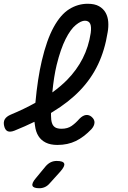

<svg xmlns="http://www.w3.org/2000/svg" viewBox="-58 -760 678 1020"><path d="M428 -74Q388 -32 345 -11Q302 10 247 10Q210 10 185 -2.5Q160 -15 146 -37.5Q132 -60 128 -92Q126 -102 125 -113Q76 -89 19 -66Q-4 -57 -17.5 -63Q-31 -69 -36 -91Q-41 -112 -32.5 -126.5Q-24 -141 -1 -151Q71 -181 130 -214Q142 -344 164 -437Q190 -548 227 -615.5Q264 -683 310 -711.5Q356 -740 408 -740Q445 -740 468 -727Q491 -714 503 -692.5Q515 -671 517 -644Q519 -617 514 -589Q499 -494 463 -418Q427 -342 367 -279.5Q307 -217 221 -165Q217 -163 213 -160V-146Q213 -122 218 -106.5Q223 -91 235 -83.5Q247 -76 269 -76Q301 -76 322.5 -91Q344 -106 364 -129Q382 -147 398.5 -149Q415 -151 429 -139Q445 -125 444 -108Q443 -91 428 -74ZM220 -269Q263 -300 298 -335Q350 -388 381.5 -450Q413 -512 424 -585Q426 -600 425.5 -612.5Q425 -625 421.5 -633Q418 -641 411 -645.5Q404 -650 393 -650Q373 -650 345 -627.5Q317 -605 290.5 -552.5Q264 -500 243 -415Q228 -353 220 -269ZM132 187 184 124Q197 109 211.5 102Q226 95 243 95Q278 95 283 109Q288 123 262 152L206 214Q195 227 181 233.5Q167 240 151 240Q119 240 114.5 226.5Q110 213 132 187Z"/></svg>

Font: Maple Mono NL
Style: Italic
Weight: 400
Italic angle: -10°
Monospace: yes
Designer: subframe7536
Version: Version 7.000